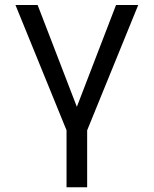

<svg xmlns="http://www.w3.org/2000/svg" viewBox="-20 -538 626 782"><path d="M251 224.6V-7.3L43 -517.6H133.3L293 -103L452.6 -517.6H543L335 -7.3V224.6Z"/></svg>

Font: Cascadia Code PL SemiLight
Style: Regular
Weight: 350
Monospace: yes
Designer: Aaron Bell
Foundry: Saja Typeworks
Version: Version 2404.023; ttfautohint (v1.8.4)